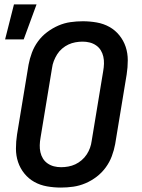

<svg xmlns="http://www.w3.org/2000/svg" viewBox="-20 -839 640 867"><path d="M255 8Q223 8 192 2.5Q161 -3 135 -17.5Q109 -32 90 -55.5Q71 -79 61.5 -107.5Q52 -136 52 -168Q52 -200 57 -232L109 -547Q114 -574 124 -601Q134 -628 151.5 -652Q169 -676 193 -694Q217 -712 243.5 -723.5Q270 -735 298 -739Q326 -743 354 -743Q386 -743 417 -737.5Q448 -732 474 -717.5Q500 -703 519 -679.5Q538 -656 547.5 -627.5Q557 -599 557 -567Q557 -535 552 -503L500 -188Q495 -161 485 -134Q475 -107 457.5 -83Q440 -59 416.5 -41Q393 -23 366 -11.5Q339 0 311 4Q283 8 255 8ZM256 -84Q272 -84 288.5 -87Q305 -90 320 -97Q335 -104 348.5 -115.5Q362 -127 371.5 -141.5Q381 -156 386.5 -171.5Q392 -187 394 -203L446 -518Q449 -535 449.5 -551.5Q450 -568 446.5 -583.5Q443 -599 435 -612Q427 -625 414 -634Q401 -643 385.5 -647Q370 -651 353 -651Q337 -651 320.5 -648Q304 -645 289 -638Q274 -631 260.5 -619.5Q247 -608 238 -593.5Q229 -579 223 -563.5Q217 -548 215 -532L163 -217Q160 -200 159.5 -183.5Q159 -167 162.5 -151.5Q166 -136 174 -123Q182 -110 195 -101Q208 -92 223.5 -88Q239 -84 256 -84ZM3 -661 43 -819H145L87 -661Z"/></svg>

Font: Iosevka SmBd Ex Obl
Style: Regular
Weight: 600
Width: 7
Italic angle: -9°
Monospace: yes
Designer: Belleve Invis
Foundry: Belleve Invis
Version: Version 32.5.0; ttfautohint (v1.8.4)